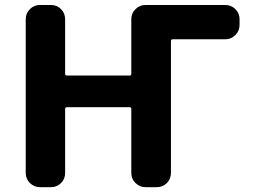

<svg xmlns="http://www.w3.org/2000/svg" viewBox="-20 -776 1040 776"><path d="M568.4 -19.5Q544.9 -19.5 527.8 -36.1Q510.7 -52.7 510.7 -77.1V-335Q510.7 -342.8 503.9 -342.8H251Q243.2 -342.8 243.2 -335V-77.1Q243.2 -52.7 226.6 -36.1Q210 -19.5 185.5 -19.5H141.6Q118.2 -19.5 101.1 -36.1Q84 -52.7 84 -77.1V-698.2Q84 -722.7 101.1 -739.3Q118.2 -755.9 141.6 -755.9H185.5Q210 -755.9 226.6 -739.3Q243.2 -722.7 243.2 -698.2V-477.5Q243.2 -470.7 251 -470.7H503.9Q510.7 -470.7 510.7 -477.5V-698.2Q510.7 -722.7 527.8 -739.3Q544.9 -755.9 568.4 -755.9H890.6Q914.1 -755.9 931.2 -739.3Q948.2 -722.7 948.2 -698.2V-674.8Q948.2 -651.4 931.2 -634.3Q914.1 -617.2 890.6 -617.2H678.7Q670.9 -617.2 670.9 -610.4V-77.1Q670.9 -52.7 654.3 -36.1Q637.7 -19.5 613.3 -19.5Z"/></svg>

Font: Rounded Mgen+ 2m bold
Style: Bold
Weight: 700
Designer: [Source Han Sans]
Ryoko NISHIZUKA  (kana & ideographs); Paul D. Hunt (Latin, Greek & Cyrillic); Wenlong ZHANG  (bopomofo
Version: Version 1.059.20150602